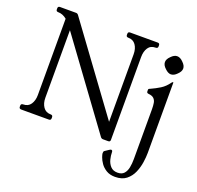

<svg xmlns="http://www.w3.org/2000/svg" viewBox="-144 -814 1187 1156"><g transform="rotate(20 450.0 -236.0)"><path d="M674 -660Q687 -660 687 -647V-640Q687 -627 674 -627Q641 -627 625.5 -603.5Q610 -580 610 -544V-13Q610 0 597 0H564Q554 0 548 -8L128 -582L152 -610V-116Q152 -81 168.5 -57Q185 -33 217 -33Q230 -33 230 -20V-13Q230 0 217 0H40Q26 0 26 -13V-20Q26 -33 40 -33Q72 -33 88 -57Q104 -81 104 -116V-605Q78 -627 48 -627Q35 -627 35 -640V-647Q35 -660 48 -660H151Q160 -660 166 -652L604 -54H562V-544Q562 -580 545.5 -603.5Q529 -627 497 -627Q484 -627 484 -640V-647Q484 -660 497 -660ZM845 -15Q845 11 840 45.5Q835 80 821 112.5Q807 145 780 166.5Q753 188 708 188Q675 188 652 174Q629 160 615.5 140.5Q602 121 596 103.5Q590 86 590 80Q590 75 591 70Q592 65 598 62L619 48Q628 42 631 42Q641 42 641 54Q641 76 647 100Q653 124 669 141.5Q685 159 714 159Q741 159 755 143.5Q769 128 774 103Q779 78 779 48V-269Q779 -294 776 -311Q773 -328 762 -338.5Q751 -349 727 -351Q716 -352 716 -363V-373Q716 -378 720 -380Q724 -382 729 -384Q758 -397 785.5 -414Q813 -431 835 -462Q839 -467 842 -467H843Q845 -467 845 -466ZM813 -623Q833 -623 852 -603Q872 -584 872 -565Q872 -546 852 -527Q833 -507 813 -507Q795 -507 775 -527Q755 -545 755 -565Q755 -584 775 -603Q794 -623 813 -623Z"/></g></svg>

Font: Young Serif Light
Style: Regular
Weight: 300
Designer: Bastien Sozeau
Foundry: NBR — Bastien Sozeau
Version: Version 5.001